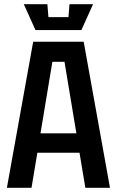

<svg xmlns="http://www.w3.org/2000/svg" viewBox="-20 -900 560 920"><path d="M13 0 139 -700H381L507 0H389L361 -168H159L131 0ZM174 -261H346L289 -604H231ZM313 -880H426L370 -756H150L94 -880H207L212 -818H308Z"/></svg>

Font: Tektur SemiCondensed Medium
Style: Regular
Weight: 500
Width: 4
Designer: Adam Jagosz
Foundry: Adam Jagosz
Version: Version 1.005;gftools[0.9.30]